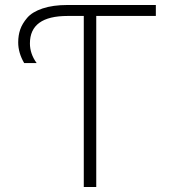

<svg xmlns="http://www.w3.org/2000/svg" viewBox="-20 -750 708 770"><path d="M251 -730H605V-686H366V0H316V-686H251Q100 -686 100 -576Q100 -534 127 -497H77Q53 -538 53 -580Q53 -608 61 -631.5Q69 -655 89 -678.5Q109 -702 150.5 -716Q192 -730 251 -730Z"/></svg>

Font: Mplus 1p Light
Style: Regular
Weight: 300
Version: Version 1.061